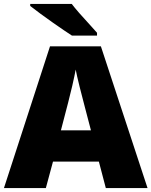

<svg xmlns="http://www.w3.org/2000/svg" viewBox="-20 -951 766 971"><path d="M515.1 0 480 -133.8H248L211.9 0H0L232.9 -716.8H490.2L726.1 0ZM439.9 -292 409.2 -409.2Q398.4 -448.2 383.1 -510.3Q367.7 -572.3 362.8 -599.1Q358.4 -574.2 345.5 -517.1Q332.5 -460 288.1 -292ZM343.8 -771Q310.1 -792.5 244.4 -838.6Q178.7 -884.8 132.8 -920.9V-931.2H342.8Q368.2 -897 441.9 -817.4L470.7 -785.2V-771Z"/></svg>

Font: TypoPRO Open Sans
Style: Regular
Weight: 800
Foundry: Ascender Corporation
Version: Version 1.10